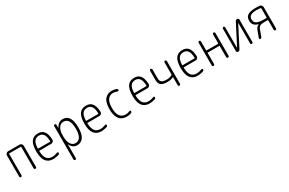

<svg xmlns="http://www.w3.org/2000/svg" viewBox="154 -1882 5193 3454"><g transform="rotate(-30 2750.0 -155.0)"><path d="M75.2 -24.4V-462.9Q75.2 -486.3 92.3 -502.9Q109.4 -519.5 131.8 -519.5H368.2Q391.6 -519.5 408.2 -502.9Q424.8 -486.3 424.8 -462.9V-25.4Q424.8 -14.6 417.5 -7.3Q410.2 0 399.9 0Q389.6 0 382.3 -6.8Q375 -13.7 375 -25.4V-467.8Q375 -475.6 367.2 -475.6H131.8Q124 -475.6 124 -467.8V-24.4Q124 -14.6 117.2 -7.3Q110.4 0 100.1 0Q89.8 0 82.5 -6.8Q75.2 -13.7 75.2 -24.4Z M753.9 -486.3Q687.5 -486.3 654.8 -442.4Q622.1 -398.4 618.2 -297.9Q618.2 -290 626 -290H868.2Q877 -290 877 -298.8Q874 -402.3 841.3 -444.3Q808.6 -486.3 753.9 -486.3ZM768.6 9.8Q566.4 9.8 567.4 -259.8Q567.4 -399.4 613.3 -464.8Q659.2 -530.3 753.9 -530.3Q835.9 -530.3 878.4 -475.6Q920.9 -420.9 925.8 -302.7Q926.8 -279.3 909.7 -263.2Q892.6 -247.1 869.1 -247.1H626Q618.2 -247.1 618.2 -238.3Q622.1 -131.8 659.7 -83Q697.3 -34.2 771.5 -34.2Q822.3 -34.2 880.9 -57.6Q888.7 -60.5 896.5 -56.2Q904.3 -51.8 904.3 -43Q904.3 -16.6 880.9 -8.8Q820.3 9.8 768.6 9.8Z M1124 -275.4V-245.1Q1124 -147.5 1160.6 -92.8Q1197.3 -38.1 1257.8 -38.1Q1321.3 -38.1 1355.5 -93.8Q1389.6 -149.4 1389.6 -259.8Q1389.6 -481.4 1257.8 -482.4Q1197.3 -482.4 1160.6 -427.7Q1124 -373 1124 -275.4ZM1075.2 195.3V-497.1Q1075.2 -506.8 1082 -513.2Q1088.9 -519.5 1099.1 -519.5Q1109.4 -519.5 1115.7 -513.2Q1122.1 -506.8 1122.1 -497.1L1123 -429.7Q1123 -428.7 1124 -428.7Q1126 -428.7 1126 -430.7Q1174.8 -529.3 1267.6 -530.3Q1439.5 -530.3 1440.4 -259.8Q1440.4 -117.2 1391.6 -53.7Q1342.8 9.8 1267.6 9.8Q1168.9 9.8 1127 -88.9Q1127 -90.8 1126 -90.8Q1124 -90.8 1124 -89.8V195.3Q1124 206.1 1117.2 212.9Q1110.4 219.7 1100.1 219.7Q1089.8 219.7 1082.5 212.9Q1075.2 206.1 1075.2 195.3Z M1753.9 -486.3Q1687.5 -486.3 1654.8 -442.4Q1622.1 -398.4 1618.2 -297.9Q1618.2 -290 1626 -290H1868.2Q1877 -290 1877 -298.8Q1874 -402.3 1841.3 -444.3Q1808.6 -486.3 1753.9 -486.3ZM1768.6 9.8Q1566.4 9.8 1567.4 -259.8Q1567.4 -399.4 1613.3 -464.8Q1659.2 -530.3 1753.9 -530.3Q1835.9 -530.3 1878.4 -475.6Q1920.9 -420.9 1925.8 -302.7Q1926.8 -279.3 1909.7 -263.2Q1892.6 -247.1 1869.1 -247.1H1626Q1618.2 -247.1 1618.2 -238.3Q1622.1 -131.8 1659.7 -83Q1697.3 -34.2 1771.5 -34.2Q1822.3 -34.2 1880.9 -57.6Q1888.7 -60.5 1896.5 -56.2Q1904.3 -51.8 1904.3 -43Q1904.3 -16.6 1880.9 -8.8Q1820.3 9.8 1768.6 9.8Z M2293 9.8Q2193.4 9.8 2140.6 -57.6Q2087.9 -125 2087.9 -259.8Q2087.9 -402.3 2142.6 -466.3Q2197.3 -530.3 2286.1 -530.3Q2333 -530.3 2377.9 -514.6Q2402.3 -505.9 2402.3 -480.5Q2402.3 -471.7 2394.5 -467.3Q2386.7 -462.9 2377.9 -465.8Q2333 -483.4 2289.1 -484.4Q2216.8 -484.4 2177.2 -428.2Q2137.7 -372.1 2137.7 -259.8Q2137.7 -144.5 2179.2 -89.4Q2220.7 -34.2 2295.9 -34.2Q2338.9 -34.2 2384.8 -53.7Q2392.6 -57.6 2400.4 -53.2Q2408.2 -48.8 2408.2 -40Q2408.2 -13.7 2383.8 -4.9Q2338.9 9.8 2293 9.8Z M2753.9 -486.3Q2687.5 -486.3 2654.8 -442.4Q2622.1 -398.4 2618.2 -297.9Q2618.2 -290 2626 -290H2868.2Q2877 -290 2877 -298.8Q2874 -402.3 2841.3 -444.3Q2808.6 -486.3 2753.9 -486.3ZM2768.6 9.8Q2566.4 9.8 2567.4 -259.8Q2567.4 -399.4 2613.3 -464.8Q2659.2 -530.3 2753.9 -530.3Q2835.9 -530.3 2878.4 -475.6Q2920.9 -420.9 2925.8 -302.7Q2926.8 -279.3 2909.7 -263.2Q2892.6 -247.1 2869.1 -247.1H2626Q2618.2 -247.1 2618.2 -238.3Q2622.1 -131.8 2659.7 -83Q2697.3 -34.2 2771.5 -34.2Q2822.3 -34.2 2880.9 -57.6Q2888.7 -60.5 2896.5 -56.2Q2904.3 -51.8 2904.3 -43Q2904.3 -16.6 2880.9 -8.8Q2820.3 9.8 2768.6 9.8Z M3246.1 -165Q3147.5 -165 3107.4 -196.3Q3067.4 -227.5 3067.4 -302.7V-496.1Q3067.4 -505.9 3073.7 -512.7Q3080.1 -519.5 3090.8 -519.5Q3101.6 -519.5 3108.9 -512.7Q3116.2 -505.9 3116.2 -496.1V-310.5Q3116.2 -256.8 3144.5 -232.9Q3172.9 -209 3252.9 -209Q3312.5 -209 3360.4 -235.4Q3367.2 -239.3 3367.2 -247.1V-496.1Q3367.2 -505.9 3373.5 -512.7Q3379.9 -519.5 3391.1 -519.5Q3402.3 -519.5 3409.2 -512.7Q3416 -505.9 3416 -496.1V-24.4Q3416 -14.6 3409.2 -7.3Q3402.3 0 3391.1 0Q3379.9 0 3373.5 -6.8Q3367.2 -13.7 3367.2 -24.4V-183.6Q3367.2 -192.4 3359.4 -189.5Q3307.6 -165 3246.1 -165Z M3753.9 -486.3Q3687.5 -486.3 3654.8 -442.4Q3622.1 -398.4 3618.2 -297.9Q3618.2 -290 3626 -290H3868.2Q3877 -290 3877 -298.8Q3874 -402.3 3841.3 -444.3Q3808.6 -486.3 3753.9 -486.3ZM3768.6 9.8Q3566.4 9.8 3567.4 -259.8Q3567.4 -399.4 3613.3 -464.8Q3659.2 -530.3 3753.9 -530.3Q3835.9 -530.3 3878.4 -475.6Q3920.9 -420.9 3925.8 -302.7Q3926.8 -279.3 3909.7 -263.2Q3892.6 -247.1 3869.1 -247.1H3626Q3618.2 -247.1 3618.2 -238.3Q3622.1 -131.8 3659.7 -83Q3697.3 -34.2 3771.5 -34.2Q3822.3 -34.2 3880.9 -57.6Q3888.7 -60.5 3896.5 -56.2Q3904.3 -51.8 3904.3 -43Q3904.3 -16.6 3880.9 -8.8Q3820.3 9.8 3768.6 9.8Z M4075.2 -24.4V-496.1Q4075.2 -505.9 4082.5 -512.7Q4089.8 -519.5 4100.1 -519.5Q4110.4 -519.5 4117.2 -512.7Q4124 -505.9 4124 -496.1V-314.5Q4124 -305.7 4131.8 -304.7H4367.2Q4375 -304.7 4375 -314.5V-495.1Q4375 -505.9 4382.3 -512.7Q4389.6 -519.5 4399.9 -519.5Q4410.2 -519.5 4417.5 -512.7Q4424.8 -505.9 4424.8 -495.1V-25.4Q4424.8 -14.6 4417.5 -7.3Q4410.2 0 4399.9 0Q4389.6 0 4382.3 -6.8Q4375 -13.7 4375 -25.4V-252.9Q4375 -260.7 4367.2 -260.7H4131.8Q4124 -260.7 4124 -252.9V-24.4Q4124 -14.6 4117.2 -7.3Q4110.4 0 4100.1 0Q4089.8 0 4082.5 -6.8Q4075.2 -13.7 4075.2 -24.4Z M4609.4 0Q4597.7 0 4588.9 -8.3Q4580.1 -16.6 4580.1 -29.3V-496.1Q4580.1 -505.9 4586.9 -512.7Q4593.8 -519.5 4604 -519.5Q4614.3 -519.5 4621.1 -512.7Q4627.9 -505.9 4627.9 -496.1V-75.2Q4627.9 -74.2 4628.9 -74.2Q4630.9 -74.2 4630.9 -75.2L4846.7 -494.1Q4859.4 -520.5 4889.6 -519.5Q4901.4 -519.5 4910.6 -510.7Q4919.9 -502 4919.9 -490.2V-24.4Q4919.9 -14.6 4913.1 -7.3Q4906.2 0 4895 0Q4883.8 0 4877.4 -6.8Q4871.1 -13.7 4871.1 -24.4V-445.3Q4871.1 -446.3 4870.1 -446.3Q4868.2 -446.3 4868.2 -445.3L4652.3 -26.4Q4639.6 0 4609.4 0Z M5108.4 -381.8Q5108.4 -324.2 5152.8 -297.9Q5197.3 -271.5 5295.9 -271.5H5351.6Q5360.4 -271.5 5361.3 -280.3V-469.7Q5361.3 -476.6 5351.6 -478.5Q5313.5 -483.4 5279.3 -484.4Q5189.5 -484.4 5148.9 -460.4Q5108.4 -436.5 5108.4 -381.8ZM5070.3 0Q5061.5 0 5056.2 -7.3Q5050.8 -14.6 5053.7 -24.4L5102.5 -156.2Q5117.2 -195.3 5134.3 -214.4Q5151.4 -233.4 5177.7 -243.2Q5178.7 -243.2 5178.7 -245.1Q5178.7 -246.1 5177.7 -246.1Q5059.6 -274.4 5059.6 -382.8Q5059.6 -426.8 5075.7 -456.1Q5091.8 -485.4 5123.5 -500Q5155.3 -514.6 5191.4 -521Q5227.5 -527.3 5278.3 -527.3Q5315.4 -527.3 5354.5 -524.4Q5378.9 -522.5 5394.5 -503.9Q5410.2 -485.4 5410.2 -460.9V-24.4Q5410.2 -14.6 5403.3 -7.3Q5396.5 0 5385.7 0Q5375 0 5368.2 -6.8Q5361.3 -13.7 5361.3 -24.4V-219.7Q5361.3 -227.5 5351.6 -227.5H5295.9Q5226.6 -227.5 5197.3 -212.9Q5168 -198.2 5152.3 -155.3L5104.5 -24.4Q5100.6 -13.7 5090.8 -6.8Q5081.1 0 5070.3 0Z"/></g></svg>

Font: Rounded Mgen+ 1m light
Style: Regular
Weight: 200
Designer: [Source Han Sans]
Ryoko NISHIZUKA  (kana & ideographs); Paul D. Hunt (Latin, Greek & Cyrillic); Wenlong ZHANG  (bopomofo
Version: Version 1.059.20150602